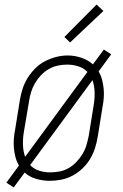

<svg xmlns="http://www.w3.org/2000/svg" viewBox="-20 -784 540 841"><path d="M40 37 8 16 63 -59Q53 -76 48 -95Q43 -114 41 -134Q39 -154 40.5 -174.5Q42 -195 46 -215L67 -345Q71 -370 79 -395Q87 -420 101 -442.5Q115 -465 134.5 -484.5Q154 -504 177.5 -516Q201 -528 226 -534.5Q251 -541 277 -541Q307 -541 336.5 -531Q366 -521 387 -502L435 -567L467 -546L412 -471Q422 -454 427 -435Q432 -416 434 -396Q436 -376 434.5 -355.5Q433 -335 429 -315L408 -185Q404 -160 396 -135Q388 -110 374.5 -87.5Q361 -65 341 -46Q321 -27 297.5 -14.5Q274 -2 248.5 3Q223 8 198 8Q168 8 138.5 -0.5Q109 -9 88 -28ZM90 -97 363 -469Q347 -486 323 -493.5Q299 -501 274 -501Q253 -501 232.5 -496.5Q212 -492 193 -481Q174 -470 159 -454Q144 -438 133 -419Q122 -400 116 -380Q110 -360 107 -339L85 -209Q80 -181 80.5 -152Q81 -123 90 -97ZM199 -29Q220 -29 241 -33Q262 -37 281 -48Q300 -59 315.5 -75.5Q331 -92 342 -110.5Q353 -129 359 -149.5Q365 -170 369 -191L390 -321Q395 -349 394.5 -378Q394 -407 385 -433L112 -61Q128 -44 151 -36.5Q174 -29 199 -29ZM287 -598 262 -622 403 -764 433 -736Z"/></svg>

Font: Iosevka Slab XLtObl
Style: Regular
Weight: 200
Italic angle: -9°
Monospace: yes
Designer: Belleve Invis
Foundry: Belleve Invis
Version: Version 11.1.1; ttfautohint (v1.8.3)